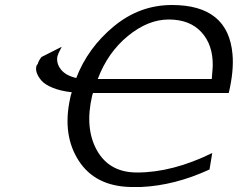

<svg xmlns="http://www.w3.org/2000/svg" viewBox="-20 -730 951 768"><path d="M126 -467Q127 -470 131 -474Q134 -487 146 -502L227 -543L218 -525Q214 -518 210 -506Q204 -478 223 -453Q242 -428 285 -418Q331 -538 434.5 -624Q538 -710 668 -710Q893 -710 910 -513Q916 -447 895 -358H352L349 -349Q318 -218 367.5 -129Q417 -40 528 -40Q670 -40 829 -118L818 -52Q679 12 544 18H503Q361 15 295 -87Q229 -189 260 -334Q260 -336 262.5 -346Q265 -356 267 -361Q222 -366 190.5 -379Q159 -392 145.5 -408Q132 -424 127 -439Q122 -454 126 -467ZM371 -414H827L828 -426Q829 -437 830 -450.5Q831 -464 831 -468Q832 -551 785.5 -601.5Q739 -652 655 -652Q572 -652 491.5 -586Q411 -520 371 -414Z"/></svg>

Font: Coval
Style: Light Italic
Weight: 300
Foundry: Context Ltd
Version: Version 001.000